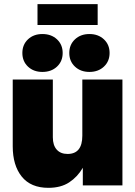

<svg xmlns="http://www.w3.org/2000/svg" viewBox="-20 -903 658 935"><path d="M215.8 11.7Q129.9 11.7 85.9 -43Q42 -97.7 42 -190.4V-515.6H237.3V-234.4Q237.3 -195.8 256.1 -174.6Q274.9 -153.3 309.1 -153.3Q380.9 -153.3 380.9 -242.2V-515.6H576.2V0H383.3V-85.9Q357.4 -41.5 316.9 -14.9Q276.4 11.7 215.8 11.7ZM455.6 -882.8V-781.2H162.6V-882.8ZM415.5 -552.7Q372.6 -552.7 345 -578.6Q317.4 -604.5 317.4 -645Q317.4 -685.5 345 -711.4Q372.6 -737.3 415.5 -737.3Q458.5 -737.3 486.1 -711.4Q513.7 -685.5 513.7 -645Q513.7 -604.5 486.1 -578.6Q458.5 -552.7 415.5 -552.7ZM186.5 -552.7Q143.6 -552.7 116.2 -578.6Q88.9 -604.5 88.9 -645Q88.9 -685.5 116.2 -711.4Q143.6 -737.3 186.5 -737.3Q230 -737.3 257.6 -711.4Q285.2 -685.5 285.2 -645Q285.2 -604.5 257.6 -578.6Q230 -552.7 186.5 -552.7Z"/></svg>

Font: Inter Display Black
Style: Regular
Weight: 900
Designer: Rasmus Andersson
Foundry: rsms
Version: Version 4.000;git-a52131595